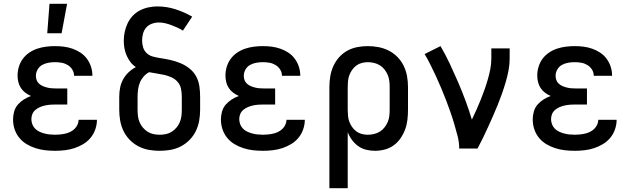

<svg xmlns="http://www.w3.org/2000/svg" viewBox="-20 -786 3340 1016"><path d="M272 12Q245 12 219 9Q193 6 168 -2Q143 -10 120.5 -23.5Q98 -37 81.5 -57.5Q65 -78 57 -103Q49 -128 49 -154Q49 -175 55 -196Q61 -217 74.5 -232.5Q88 -248 106 -259.5Q124 -271 144 -278Q128 -285 114 -295.5Q100 -306 90.5 -320.5Q81 -335 77 -352Q73 -369 73 -386Q73 -410 80 -433Q87 -456 101 -475Q115 -494 135 -507.5Q155 -521 177.5 -528.5Q200 -536 224 -539Q248 -542 271 -542Q295 -542 318.5 -539Q342 -536 364.5 -528Q387 -520 406.5 -507Q426 -494 440 -475Q454 -456 461.5 -433Q469 -410 469 -386V-385H372Q372 -403 362.5 -418Q353 -433 338 -442Q323 -451 306 -454Q289 -457 271 -457Q254 -457 236.5 -454Q219 -451 203.5 -442.5Q188 -434 179 -418Q170 -402 170 -385Q170 -373 174 -362Q178 -351 187 -343Q196 -335 206.5 -330.5Q217 -326 228.5 -323Q240 -320 251.5 -319Q263 -318 275 -318H336V-233H275Q261 -233 247 -232Q233 -231 219 -228Q205 -225 192 -219.5Q179 -214 168 -205Q157 -196 151.5 -183Q146 -170 146 -156Q146 -142 151 -128.5Q156 -115 166 -105Q176 -95 189 -89Q202 -83 215.5 -79.5Q229 -76 243.5 -74.5Q258 -73 272 -73Q285 -73 299 -74.5Q313 -76 326 -79Q339 -82 351.5 -88Q364 -94 374 -103.5Q384 -113 390 -126Q396 -139 396 -152H493Q493 -127 484.5 -102Q476 -77 459.5 -57Q443 -37 420.5 -23.5Q398 -10 373.5 -2Q349 6 323 9Q297 12 272 12ZM230 -610 242 -766H335L306 -610Z M825 12Q796 12 767.5 7Q739 2 713 -11.5Q687 -25 666.5 -46Q646 -67 633.5 -93Q621 -119 616 -147.5Q611 -176 611 -205V-274Q611 -298 615.5 -321.5Q620 -345 631.5 -366Q643 -387 660.5 -403.5Q678 -420 699 -431Q682 -442 670 -458Q658 -474 650 -492.5Q642 -511 638.5 -530.5Q635 -550 635 -570Q635 -594 640 -617.5Q645 -641 655.5 -663Q666 -685 682.5 -702.5Q699 -720 720.5 -731Q742 -742 765.5 -747Q789 -752 813 -752Q862 -752 908.5 -737Q955 -722 997 -698L948 -624Q934 -633 918.5 -640Q903 -647 887 -653Q871 -659 854.5 -663Q838 -667 821 -667Q802 -667 784 -660.5Q766 -654 754 -640.5Q742 -627 737 -608.5Q732 -590 732 -572Q732 -553 737.5 -535Q743 -517 756.5 -504.5Q770 -492 788 -487Q806 -482 825 -479Q853 -475 880 -469Q907 -463 933 -452.5Q959 -442 981.5 -424.5Q1004 -407 1017.5 -382.5Q1031 -358 1035 -330Q1039 -302 1039 -274V-205Q1039 -176 1034 -147.5Q1029 -119 1016.5 -93Q1004 -67 983.5 -46Q963 -25 937 -11.5Q911 2 882.5 7Q854 12 825 12ZM825 -73Q842 -73 858.5 -76.5Q875 -80 889 -89Q903 -98 914 -111Q925 -124 931.5 -139.5Q938 -155 940 -171.5Q942 -188 942 -205V-274Q942 -295 938 -315.5Q934 -336 921 -351.5Q908 -367 889 -376Q870 -385 850 -389.5Q830 -394 809.5 -397Q789 -400 769 -404Q752 -395 739.5 -380.5Q727 -366 720 -348.5Q713 -331 710.5 -312Q708 -293 708 -274V-205Q708 -188 710 -171.5Q712 -155 718.5 -139.5Q725 -124 736 -111Q747 -98 761 -89Q775 -80 791.5 -76.5Q808 -73 825 -73Z M1372 12Q1345 12 1319 9Q1293 6 1268 -2Q1243 -10 1220.5 -23.5Q1198 -37 1181.5 -57.5Q1165 -78 1157 -103Q1149 -128 1149 -154Q1149 -175 1155 -196Q1161 -217 1174.5 -232.5Q1188 -248 1206 -259.5Q1224 -271 1244 -278Q1228 -285 1214 -295.5Q1200 -306 1190.5 -320.5Q1181 -335 1177 -352Q1173 -369 1173 -386Q1173 -410 1180 -433Q1187 -456 1201 -475Q1215 -494 1235 -507.5Q1255 -521 1277.5 -528.5Q1300 -536 1324 -539Q1348 -542 1371 -542Q1395 -542 1418.5 -539Q1442 -536 1464.5 -528Q1487 -520 1506.5 -507Q1526 -494 1540 -475Q1554 -456 1561.5 -433Q1569 -410 1569 -386V-385H1472Q1472 -403 1462.5 -418Q1453 -433 1438 -442Q1423 -451 1406 -454Q1389 -457 1371 -457Q1354 -457 1336.5 -454Q1319 -451 1303.5 -442.5Q1288 -434 1279 -418Q1270 -402 1270 -385Q1270 -373 1274 -362Q1278 -351 1287 -343Q1296 -335 1306.5 -330.5Q1317 -326 1328.5 -323Q1340 -320 1351.5 -319Q1363 -318 1375 -318H1436V-233H1375Q1361 -233 1347 -232Q1333 -231 1319 -228Q1305 -225 1292 -219.5Q1279 -214 1268 -205Q1257 -196 1251.5 -183Q1246 -170 1246 -156Q1246 -142 1251 -128.5Q1256 -115 1266 -105Q1276 -95 1289 -89Q1302 -83 1315.5 -79.5Q1329 -76 1343.5 -74.5Q1358 -73 1372 -73Q1385 -73 1399 -74.5Q1413 -76 1426 -79Q1439 -82 1451.5 -88Q1464 -94 1474 -103.5Q1484 -113 1490 -126Q1496 -139 1496 -152H1593Q1593 -127 1584.5 -102Q1576 -77 1559.5 -57Q1543 -37 1520.5 -23.5Q1498 -10 1473.5 -2Q1449 6 1423 9Q1397 12 1372 12Z M1723 210V-325Q1723 -353 1727.5 -381Q1732 -409 1743.5 -435Q1755 -461 1774 -482.5Q1793 -504 1817.5 -517.5Q1842 -531 1870 -536.5Q1898 -542 1926 -542Q1955 -542 1983.5 -536.5Q2012 -531 2037.5 -518Q2063 -505 2083.5 -484Q2104 -463 2116.5 -437Q2129 -411 2134 -382.5Q2139 -354 2139 -325V-205Q2139 -179 2136 -152.5Q2133 -126 2124 -101.5Q2115 -77 2100 -55Q2085 -33 2064 -17.5Q2043 -2 2017 5Q1991 12 1965 12Q1941 12 1918 6.5Q1895 1 1876 -12.5Q1857 -26 1842.5 -45.5Q1828 -65 1820 -87V210ZM1926 -73Q1943 -73 1959.5 -77Q1976 -81 1990 -89.5Q2004 -98 2014.5 -111.5Q2025 -125 2031.5 -140Q2038 -155 2040 -171.5Q2042 -188 2042 -205V-325Q2042 -342 2040 -358.5Q2038 -375 2031.5 -390Q2025 -405 2014.5 -418.5Q2004 -432 1990 -440.5Q1976 -449 1959.5 -453Q1943 -457 1927 -457Q1911 -457 1895 -453Q1879 -449 1866 -439.5Q1853 -430 1843.5 -416.5Q1834 -403 1828.5 -388Q1823 -373 1821.5 -357Q1820 -341 1820 -325V-205Q1820 -189 1821.5 -173Q1823 -157 1828.5 -142Q1834 -127 1843.5 -113.5Q1853 -100 1866 -90.5Q1879 -81 1894.5 -77Q1910 -73 1926 -73Z M2410 0Q2410 -33 2401.5 -66Q2393 -99 2383.5 -131Q2374 -163 2363 -194.5Q2352 -226 2340 -257Q2328 -288 2315 -319Q2302 -350 2288 -380.5Q2274 -411 2259 -441Q2244 -471 2227 -500L2311 -542Q2338 -496 2360.5 -448Q2383 -400 2404 -351.5Q2425 -303 2443.5 -253Q2462 -203 2477 -153Q2489 -178 2501 -204.5Q2513 -231 2523.5 -257.5Q2534 -284 2543.5 -310.5Q2553 -337 2561 -364.5Q2569 -392 2574.5 -420Q2580 -448 2580 -477V-530H2677V-477Q2677 -445 2671 -413.5Q2665 -382 2656 -351.5Q2647 -321 2636.5 -291Q2626 -261 2614 -231.5Q2602 -202 2589 -172.5Q2576 -143 2563 -114.5Q2550 -86 2536 -57Q2522 -28 2507 0Z M3022 12Q2995 12 2969 9Q2943 6 2918 -2Q2893 -10 2870.5 -23.5Q2848 -37 2831.5 -57.5Q2815 -78 2807 -103Q2799 -128 2799 -154Q2799 -175 2805 -196Q2811 -217 2824.5 -232.5Q2838 -248 2856 -259.5Q2874 -271 2894 -278Q2878 -285 2864 -295.5Q2850 -306 2840.5 -320.5Q2831 -335 2827 -352Q2823 -369 2823 -386Q2823 -410 2830 -433Q2837 -456 2851 -475Q2865 -494 2885 -507.5Q2905 -521 2927.5 -528.5Q2950 -536 2974 -539Q2998 -542 3021 -542Q3045 -542 3068.5 -539Q3092 -536 3114.5 -528Q3137 -520 3156.5 -507Q3176 -494 3190 -475Q3204 -456 3211.5 -433Q3219 -410 3219 -386V-385H3122Q3122 -403 3112.5 -418Q3103 -433 3088 -442Q3073 -451 3056 -454Q3039 -457 3021 -457Q3004 -457 2986.5 -454Q2969 -451 2953.5 -442.5Q2938 -434 2929 -418Q2920 -402 2920 -385Q2920 -373 2924 -362Q2928 -351 2937 -343Q2946 -335 2956.5 -330.5Q2967 -326 2978.5 -323Q2990 -320 3001.5 -319Q3013 -318 3025 -318H3086V-233H3025Q3011 -233 2997 -232Q2983 -231 2969 -228Q2955 -225 2942 -219.5Q2929 -214 2918 -205Q2907 -196 2901.5 -183Q2896 -170 2896 -156Q2896 -142 2901 -128.5Q2906 -115 2916 -105Q2926 -95 2939 -89Q2952 -83 2965.5 -79.5Q2979 -76 2993.5 -74.5Q3008 -73 3022 -73Q3035 -73 3049 -74.5Q3063 -76 3076 -79Q3089 -82 3101.5 -88Q3114 -94 3124 -103.5Q3134 -113 3140 -126Q3146 -139 3146 -152H3243Q3243 -127 3234.5 -102Q3226 -77 3209.5 -57Q3193 -37 3170.5 -23.5Q3148 -10 3123.5 -2Q3099 6 3073 9Q3047 12 3022 12Z"/></svg>

Font: Lode Dark
Style: Bold
Weight: 700
Monospace: yes
Designer: Belleve Invis
Foundry: Belleve Invis
Version: Version 29.2.0; ttfautohint (v1.8.3)